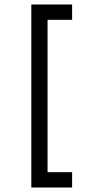

<svg xmlns="http://www.w3.org/2000/svg" viewBox="-20 -716 423 852"><path d="M191 -628H300V-696H119V116H300V48H191V-628Z"/></svg>

Font: Maven Pro
Style: Regular
Weight: 400
Designer: Joe Prince
Foundry: Joe Prince
Version: Version 1.003